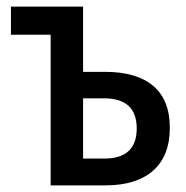

<svg xmlns="http://www.w3.org/2000/svg" viewBox="-20 -560 563 580"><path d="M133 0V-455H13V-540H231V-343H297Q393 -343 443 -300.5Q493 -258 493 -174Q493 -89 442.5 -44.5Q392 0 298 0ZM231 -81H295Q393 -81 393 -172Q393 -263 294 -263H231Z"/></svg>

Font: Noto Sans Condensed Medium
Style: Regular
Weight: 500
Width: 3
Designer: Monotype Design Team
Foundry: Monotype Imaging Inc.
Version: Version 2.013; ttfautohint (v1.8.4.7-5d5b)